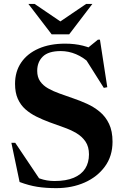

<svg xmlns="http://www.w3.org/2000/svg" viewBox="-20 -938 630 970"><path d="M483 -674.5 412 -686.5 474.5 -737.5H485L522 -497.5L504.5 -494L399 -661L437.5 -615Q401.5 -648.5 364 -664.2Q326.5 -680 287 -680Q224.5 -680 196.2 -652.2Q168 -624.5 168 -580Q168 -548.5 182.8 -527.2Q197.5 -506 223 -491.5Q248.5 -477 281 -465.5Q313.5 -454 349 -441.5Q384.5 -429.5 419.8 -413.5Q455 -397.5 484.2 -373.2Q513.5 -349 531 -312.2Q548.5 -275.5 548.5 -222Q548.5 -149.5 510.2 -97Q472 -44.5 407.8 -16Q343.5 12.5 264 12.5Q211.5 12.5 168.5 5.8Q125.5 -1 79 -18.5L37.5 -216.5H57L194 -12.5L102.5 -72.5Q146 -48.5 181 -36Q216 -23.5 255 -23.5Q314 -23.5 352.8 -40Q391.5 -56.5 410.5 -86.5Q429.5 -116.5 429.5 -158Q429.5 -197 411.8 -223Q394 -249 364.8 -266Q335.5 -283 300.2 -295.2Q265 -307.5 230 -320.5Q195 -333.5 163.8 -349Q132.5 -364.5 108.2 -386Q84 -407.5 70 -438.8Q56 -470 56 -514.5Q56 -576.5 87 -622Q118 -667.5 175 -692.5Q232 -717.5 309 -717.5Q358 -717.5 398.8 -707.2Q439.5 -697 483 -674.5ZM306 -815.5H264L415 -918H446.5L329.5 -764.5H241L123.5 -918H155Z"/></svg>

Font: Newsreader 60pt SemiBold
Style: Regular
Weight: 600
Designer: Hugues Gentile
Foundry: Production Type
Version: Version 1.003